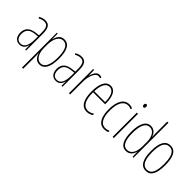

<svg xmlns="http://www.w3.org/2000/svg" viewBox="75 -1740 2951 2951"><g transform="rotate(45 1551.0 -264.0)"><path d="M177 -537C143 -537 104 -525 72 -505L83 -483C120 -505 153 -512 177 -512C244 -512 271 -475 271 -355V-304L210 -297C100 -284 38 -234 38 -129C38 -57 73 10 157 10C233 10 261 -43 273 -93H275L276 0H297V-358C297 -489 261 -537 177 -537ZM209 -274 272 -281V-220C272 -97 241 -12 157 -12C99 -12 64 -54 64 -129C64 -217 110 -263 209 -274Z M594 -537C509 -537 476 -472 459 -404H457L456 -527H437V232H463V-37C463 -69 462 -95 461 -107H464C477 -53 512 10 591 10C683 10 744 -75 744 -270C744 -450 692 -537 594 -537ZM593 -512C679 -512 719 -424 719 -270C719 -79 660 -15 592 -15C518 -15 463 -98 463 -219V-292C463 -416 511 -512 593 -512Z M966 -537C932 -537 893 -525 861 -505L872 -483C909 -505 942 -512 966 -512C1033 -512 1060 -475 1060 -355V-304L999 -297C889 -284 827 -234 827 -129C827 -57 862 10 946 10C1022 10 1050 -43 1062 -93H1064L1065 0H1086V-358C1086 -489 1050 -537 966 -537ZM998 -274 1061 -281V-220C1061 -97 1030 -12 946 -12C888 -12 853 -54 853 -129C853 -217 899 -263 998 -274Z M1363 -535C1296 -535 1268 -462 1253 -409H1251L1246 -527H1226V0H1252V-277C1252 -380 1290 -509 1363 -509C1377 -509 1392 -504 1400 -500L1408 -524C1394 -532 1376 -535 1363 -535Z M1600 -537C1499 -537 1452 -429 1452 -264C1452 -94 1504 10 1619 10C1660 10 1695 -3 1723 -22V-52C1688 -27 1654 -15 1619 -15C1524 -15 1477 -106 1478 -273H1739V-301C1739 -421 1705 -537 1600 -537ZM1600 -512C1683 -512 1716 -414 1715 -297H1479C1485 -442 1530 -512 1600 -512Z M1997 10C2024 10 2055 4 2077 -6V-32C2052 -21 2025 -15 2000 -15C1899 -15 1858 -114 1858 -257C1858 -427 1915 -512 2007 -512C2029 -512 2050 -507 2068 -496L2078 -519C2057 -531 2033 -537 2006 -537C1898 -537 1832 -440 1832 -256C1832 -93 1884 10 1997 10Z M2189 -724C2169 -724 2163 -706 2163 -690C2163 -672 2171 -656 2188 -656C2204 -656 2214 -670 2214 -691C2214 -707 2208 -724 2189 -724ZM2201 -527H2175V0H2201Z M2470 10C2551 10 2591 -52 2603 -106H2605L2609 0H2629V-760H2603V-497C2603 -475 2604 -454 2605 -429H2603C2592 -479 2549 -537 2474 -537C2377 -537 2321 -440 2321 -256C2321 -82 2371 10 2470 10ZM2472 -15C2384 -15 2348 -104 2348 -256C2348 -424 2392 -512 2475 -512C2555 -512 2603 -432 2603 -315V-221C2603 -97 2556 -15 2472 -15Z M3056 -264C3056 -433 3014 -537 2901 -537C2795 -537 2745 -444 2745 -266C2745 -80 2799 10 2903 10C3005 10 3056 -77 3056 -264ZM2771 -266C2771 -424 2809 -512 2901 -512C2997 -512 3030 -418 3030 -265C3030 -94 2990 -15 2902 -15C2812 -15 2771 -102 2771 -266Z"/></g></svg>

Font: Noto Sans Myanmar UI ExtraCondensed Thin
Style: Regular
Weight: 100
Width: 2
Designer: Monotype Design Team
Foundry: Monotype Imaging Inc.
Version: Version 2.103